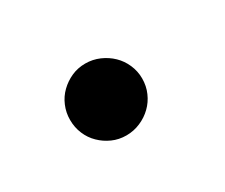

<svg xmlns="http://www.w3.org/2000/svg" viewBox="-42 -210 364 311"><g transform="rotate(-30 140.0 -55.0)"><path d="M195.8 -55.2Q195.8 -41 190.4 -28.8Q185.1 -16.6 175.8 -7.6Q166.5 1.5 154.1 6.8Q141.6 12.2 127.9 12.2Q113.8 12.2 101.8 6.8Q89.8 1.5 80.6 -7.6Q71.3 -16.6 66.2 -28.8Q61 -41 61 -55.2Q61 -68.8 66.2 -81.1Q71.3 -93.3 80.6 -102.3Q89.8 -111.3 101.8 -116.7Q113.8 -122.1 127.9 -122.1Q141.6 -122.1 154.1 -116.7Q166.5 -111.3 175.8 -102.3Q185.1 -93.3 190.4 -81.1Q195.8 -68.8 195.8 -55.2Z"/></g></svg>

Font: BabelStone Ogham Lithic
Style: Regular
Weight: 400
Designer: Andrew West
Foundry: BabelStone
Version: Version 1.02 March 14, 2022